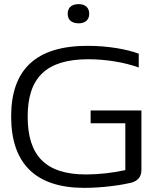

<svg xmlns="http://www.w3.org/2000/svg" viewBox="-20 -901 750 930"><path d="M652 -574V-641C593 -663 502 -679 404 -679C154 -679 34 -564 34 -337C34 -109 152 9 389 9C477 9 571 -5 616 -16C648 -25 665 -45 665 -78V-366H419V-304H587V-77C528 -64 460 -56 397 -56C202 -56 114 -146 114 -336C114 -525 204 -614 408 -614C490 -614 581 -600 652 -574ZM308 -833C308 -806 326 -788 361 -788C394 -788 412 -806 412 -833V-835C412 -863 394 -881 361 -881C326 -881 308 -863 308 -835Z"/></svg>

Font: LT Wave Light
Style: Regular
Weight: 300
Designer: Daniel Lyons
Version: Version 2.5 (Glyphs App)